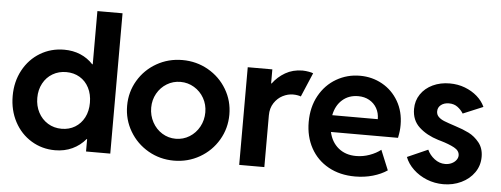

<svg xmlns="http://www.w3.org/2000/svg" viewBox="-50 -884 2672 1025"><g transform="rotate(5 1286.0 -372.0)"><path d="M438.5 0V-66.4H436Q406.2 -30.8 364.7 -11.5Q323.2 7.8 272.5 7.8Q202.6 7.8 145.3 -27.1Q87.9 -62 55.2 -123.5Q22.5 -185.1 22.5 -261.7Q22.5 -338.4 55.9 -400.1Q89.4 -461.9 147.2 -496.6Q205.1 -531.2 275.4 -531.2Q323.2 -531.2 362.5 -514.6Q401.9 -498 430.7 -466.8H433.6V-752H568.4V0ZM436.5 -260.7Q436.5 -306.2 418.7 -340.8Q400.9 -375.5 369.1 -394.3Q337.4 -413.1 296.9 -413.1Q256.3 -413.1 223.9 -394Q191.4 -375 172.9 -340.6Q154.3 -306.2 154.3 -262.7Q154.3 -219.7 172.6 -184.8Q190.9 -149.9 223.6 -129.6Q256.3 -109.4 297.9 -109.4Q337.9 -109.4 369.4 -128.4Q400.9 -147.5 418.7 -181.6Q436.5 -215.8 436.5 -260.7Z M635.7 -262.7Q635.7 -336.4 672.1 -397.9Q708.5 -459.5 771.2 -495.4Q834 -531.2 909.2 -531.2Q984.4 -531.2 1047.4 -495.4Q1110.4 -459.5 1147 -397.9Q1183.6 -336.4 1183.6 -262.7Q1183.6 -189 1147 -126.7Q1110.4 -64.5 1047.4 -28.3Q984.4 7.8 909.2 7.8Q834.5 7.8 771.7 -28.3Q709 -64.5 672.4 -126.5Q635.7 -188.5 635.7 -262.7ZM1054.7 -263.7Q1054.7 -305.2 1035.2 -339.6Q1015.6 -374 982.2 -394Q948.7 -414.1 909.2 -414.1Q869.1 -414.1 836.2 -394Q803.2 -374 783.9 -339.6Q764.6 -305.2 764.6 -263.7Q764.6 -221.7 783.9 -186Q803.2 -150.4 836.4 -129.9Q869.6 -109.4 909.2 -109.4Q949.2 -109.4 982.7 -130.1Q1016.1 -150.9 1035.4 -186.3Q1054.7 -221.7 1054.7 -263.7Z M1259.3 -523.4H1391.1V-448.2H1394Q1420.4 -484.4 1460.4 -507.6Q1500.5 -530.8 1552.2 -531.2Q1570.3 -530.8 1586.4 -527.8Q1602.5 -524.9 1609.9 -521.5L1555.2 -392.6Q1550.3 -395 1538.3 -397.2Q1526.4 -399.4 1513.2 -399.4Q1485.4 -399.4 1458 -385.5Q1430.7 -371.6 1412.4 -343.8Q1394 -315.9 1394 -277.3V0H1259.3Z M1608.9 -260.7Q1608.9 -340.8 1642.8 -402.1Q1676.8 -463.4 1734.4 -496.8Q1792 -530.3 1860.8 -530.3Q1925.8 -530.3 1980.2 -500Q2034.7 -469.7 2066.9 -414.3Q2099.1 -358.9 2099.1 -287.1Q2099.1 -270.5 2097.4 -255.1Q2095.7 -239.7 2091.3 -217.8H1731.9Q1743.7 -164.1 1781.7 -132.8Q1819.8 -101.6 1876.5 -101.6Q1913.6 -101.6 1948.7 -114.3Q1983.9 -127 2008.3 -146.5L2052.2 -40Q2020.5 -18.1 1975.6 -5.1Q1930.7 7.8 1880.4 7.8Q1798.8 7.8 1737.3 -26.4Q1675.8 -60.5 1642.3 -121.6Q1608.9 -182.6 1608.9 -260.7ZM1975.1 -307.6Q1975.1 -340.8 1960.4 -366.5Q1945.8 -392.1 1919.9 -406.5Q1894 -420.9 1860.8 -420.9Q1810.1 -420.9 1775.6 -390.4Q1741.2 -359.9 1731 -307.6Z M2147.5 -120.1 2257.8 -168.9Q2270.5 -140.6 2296.6 -120.6Q2322.8 -100.6 2353.5 -100.6Q2372.6 -100.6 2388.2 -107.9Q2403.8 -115.2 2412.8 -127.2Q2421.9 -139.2 2421.9 -152.3Q2421.9 -177.7 2393.3 -193.1Q2364.7 -208.5 2319.3 -221.7Q2314.9 -222.7 2311.5 -223.9Q2308.1 -225.1 2305.7 -225.6Q2243.7 -244.6 2203.4 -281.5Q2163.1 -318.4 2163.1 -378.9Q2163.1 -423.3 2186.5 -458Q2210 -492.7 2250.7 -512Q2291.5 -531.2 2341.8 -531.2Q2385.3 -531.2 2423.1 -516.8Q2460.9 -502.4 2489 -477.8Q2517.1 -453.1 2531.2 -421.9L2423.8 -377Q2412.1 -396 2393.1 -410.4Q2374 -424.8 2346.7 -424.8Q2320.8 -424.8 2304 -411.6Q2287.1 -398.4 2287.1 -377Q2287.1 -358.9 2299.3 -347.2Q2311.5 -335.4 2330.6 -327.9Q2349.6 -320.3 2391.6 -306.6Q2432.1 -293.9 2463.9 -278.1Q2495.6 -262.2 2520.3 -231.7Q2544.9 -201.2 2544.9 -155.3Q2544.9 -108.4 2519 -71.3Q2493.2 -34.2 2449.2 -13.2Q2405.3 7.8 2353.5 7.8Q2306.6 7.8 2264.6 -9Q2222.7 -25.9 2191.9 -55.2Q2161.1 -84.5 2147.5 -120.1Z"/></g></svg>

Font: Reddit Sans Chocolate
Style: Bold
Weight: 700
Designer: Stephen Hutchings
Foundry: Reddit
Version: Version 1.011